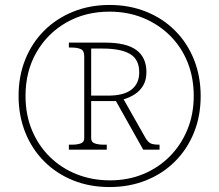

<svg xmlns="http://www.w3.org/2000/svg" viewBox="-20 -745 885 775"><path d="M422 10Q342 10 275 -17Q208 -44 158.5 -93.5Q109 -143 82 -210.5Q55 -278 55 -358Q55 -438 82 -505Q109 -572 158 -621Q207 -670 274.5 -697.5Q342 -725 422 -725Q502 -725 569.5 -698Q637 -671 686.5 -621.5Q736 -572 763 -504.5Q790 -437 790 -357Q790 -277 763 -210Q736 -143 686.5 -93.5Q637 -44 569.5 -17Q502 10 422 10ZM424 -17Q497 -17 558.5 -42.5Q620 -68 665.5 -114Q711 -160 736.5 -222Q762 -284 762 -358Q762 -432 737 -494Q712 -556 666 -601.5Q620 -647 558 -672.5Q496 -698 422 -698Q324 -698 247.5 -654Q171 -610 127 -533.5Q83 -457 83 -358Q83 -282 109 -219.5Q135 -157 181.5 -111.5Q228 -66 290 -41.5Q352 -17 424 -17ZM258 -141V-161H271Q291 -161 305.5 -166Q320 -171 320 -187V-518Q320 -541 305.5 -547Q291 -553 271 -553H258V-573H404Q490 -573 530.5 -543Q571 -513 571 -454Q571 -422 558 -400Q545 -378 524 -364.5Q503 -351 479 -344L568 -187Q578 -171 588.5 -166Q599 -161 624 -161V-141H558L448 -337H348V-187Q348 -171 363 -166Q378 -161 397 -161H411V-141ZM416 -359Q480 -359 511 -383.5Q542 -408 542 -453Q542 -505 505 -527Q468 -549 394 -549H348V-359Z"/></svg>

Font: Noto Serif Thai Thin
Style: Regular
Weight: 250
Version: Version 2.001